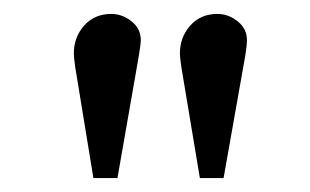

<svg xmlns="http://www.w3.org/2000/svg" viewBox="-20 -802 441 273"><path d="M112.8 -548.8 86.9 -707Q85 -720.7 85 -726.1Q85 -749 99.6 -765.6Q114.3 -782.2 138.2 -782.2Q153.8 -782.2 167 -771.7Q180.2 -761.2 180.2 -745.1Q180.2 -738.8 176.8 -719.2L147 -548.8ZM264.2 -548.8 237.8 -707Q235.8 -720.7 235.8 -726.1Q235.8 -749 250.5 -765.6Q265.1 -782.2 289.1 -782.2Q304.7 -782.2 317.9 -771.7Q331.1 -761.2 331.1 -745.1Q331.1 -736.3 328.1 -719.2L297.9 -548.8Z"/></svg>

Font: Literata Book
Style: Regular
Weight: 400
Designer: Latin by Veronika Burian and Jose Scaglione. Greek by Irene Vlachou. Cyrillic by Vera Evstafieva
Foundry: TypeTogether
Version: Version 2.003;PS 002.003;hotconv 1.0.88;makeotf.lib2.5.64775